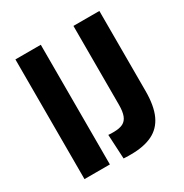

<svg xmlns="http://www.w3.org/2000/svg" viewBox="-157 -784 879 917"><g transform="rotate(-30 283.0 -325.5)"><path d="M53 0V-660H193V0ZM264 8 257 -126Q264 -125 271.5 -125Q279 -125 286 -125Q319 -125 337.5 -134.5Q356 -144 364.5 -166Q373 -188 373 -225V-660H516V-219Q516 -137 493 -87Q470 -37 423 -14Q376 9 305 9Q298 9 290 9Q282 9 264 8Z"/></g></svg>

Font: Bricolage Grotesque 24pt Condensed
Style: Bold
Weight: 700
Width: 3
Designer: Mathieu Triay
Foundry: Atelier Triay
Version: Version 1.001;gftools[0.9.33.dev8+g029e19f]